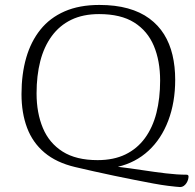

<svg xmlns="http://www.w3.org/2000/svg" viewBox="-20 -672 789 777"><path d="M709 85Q702 85 691 83.5Q680 82 660 80Q635 77 600 70.5Q565 64 524.5 56Q484 48 441 39Q398 30 358 21Q318 12 284 4Q208 -14 160 -54.5Q112 -95 89.5 -155Q67 -215 67 -291Q67 -372 86 -438Q105 -504 143.5 -552Q182 -600 241.5 -626Q301 -652 382 -652Q447 -652 497.5 -638Q548 -624 584.5 -597Q621 -570 644 -533Q667 -496 678 -449.5Q689 -403 689 -349Q689 -258 661 -184Q633 -110 581 -62Q529 -14 457 3Q507 9 556 16.5Q605 24 651 29.5Q697 35 735 35Q740 35 741.5 37.5Q743 40 743 42Q743 48 741 55Q739 62 734.5 69Q730 76 723.5 80.5Q717 85 709 85ZM375 -24Q440 -24 487.5 -47Q535 -70 566.5 -113Q598 -156 613 -215Q628 -274 628 -346Q628 -426 602.5 -486.5Q577 -547 523 -581Q469 -615 381 -615Q316 -615 268.5 -592Q221 -569 189.5 -526Q158 -483 143 -424.5Q128 -366 128 -294Q128 -215 153.5 -154Q179 -93 233.5 -58.5Q288 -24 375 -24Z"/></svg>

Font: Briem Hand Thin
Style: Regular
Weight: 100
Designer: Gunnlaugur SE Briem, Eben Sorkin
Foundry: Sorkin Type Co.
Version: Version 1.003